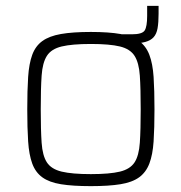

<svg xmlns="http://www.w3.org/2000/svg" viewBox="-20 -627 619 655"><path d="M370 -479V-510H430Q465 -510 473.5 -523Q482 -536 482 -573V-607H521V-580Q521 -550 517.5 -530.5Q514 -511 504 -500Q494 -489 476 -484Q458 -479 430 -479ZM290 8Q228 8 188 1.5Q148 -5 124.5 -22Q101 -39 90 -69Q79 -99 76 -144.5Q73 -190 73 -254Q73 -319 76 -364.5Q79 -410 90 -440Q101 -470 124.5 -487Q148 -504 188 -511Q228 -518 290 -518Q351 -518 391 -511Q431 -504 454.5 -487Q478 -470 489.5 -440Q501 -410 504 -364.5Q507 -319 507 -254Q507 -190 504 -144.5Q501 -99 489.5 -69Q478 -39 454.5 -22Q431 -5 391 1.5Q351 8 290 8ZM290 -33Q354 -33 389 -41.5Q424 -50 439 -73Q454 -96 457 -140Q460 -184 460 -254Q460 -325 457 -369Q454 -413 439 -436.5Q424 -460 389 -468.5Q354 -477 290 -477Q226 -477 190.5 -468.5Q155 -460 140 -436.5Q125 -413 122 -369Q119 -325 119 -254Q119 -184 122 -140Q125 -96 140 -73Q155 -50 190.5 -41.5Q226 -33 290 -33Z"/></svg>

Font: Saira Thin ExtraLight
Style: Regular
Weight: 250
Version: Version 1.101